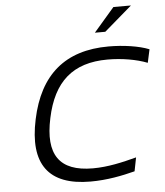

<svg xmlns="http://www.w3.org/2000/svg" viewBox="-59 -932 852 993"><g transform="rotate(-5 367.0 -435.5)"><path d="M719 -577 734 -646C682 -667 601 -679 524 -679C298 -679 164 -564 116 -337C67 -108 152 9 371 9C458 9 536 -7 602 -24L616 -95C544 -76 468 -58 389 -58C214 -58 152 -150 192 -336C231 -522 332 -612 513 -612C587 -612 663 -599 719 -577ZM460 -756H514L658 -880H567Z"/></g></svg>

Font: LT Wave Text Light Italic
Style: Regular
Weight: 300
Designer: Daniel Lyons
Version: Version 2.5 (Glyphs App)